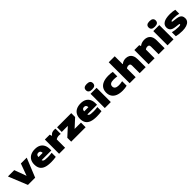

<svg xmlns="http://www.w3.org/2000/svg" viewBox="625 -3023 5241 5241"><g transform="rotate(-45 3246.0 -402.0)"><path d="M493 -550H719L495 0H216L-7 -550H237L365 -201.5Z M1332.5 -214H959Q963 -190 979.8 -176.5Q996.5 -163 1034 -157Q1071.5 -151 1139.5 -151Q1209 -151 1294.5 -163V-4Q1206 11 1102.5 11Q973 11 891 -19.2Q809 -49.5 769.8 -112.2Q730.5 -175 730.5 -273Q730.5 -360 766.5 -424.5Q802.5 -489 872.5 -524Q942.5 -559 1042.5 -559Q1137 -559 1202 -523.5Q1267 -488 1299.8 -422Q1332.5 -356 1332.5 -265ZM957.5 -334H1119.5Q1117.5 -380 1098 -401.5Q1078.5 -423 1038.5 -423Q998.5 -423 978.8 -401.5Q959 -380 957.5 -334Z M1418.5 -550H1606.5L1624.5 -488H1634.5Q1657.5 -523.5 1695.5 -541.2Q1733.5 -559 1783.5 -559Q1807.5 -559 1833.5 -555V-352Q1808.5 -357 1769.5 -357Q1734.5 -357 1701.5 -347.5Q1668.5 -338 1650.5 -321V0H1418.5Z M2197.5 -180H2442.5V0H1885.5V-150L2125.5 -370H1890.5V-550H2437.5V-400Z M3097 -214H2723.5Q2727.5 -190 2744.2 -176.5Q2761 -163 2798.5 -157Q2836 -151 2904 -151Q2973.5 -151 3059 -163V-4Q2970.5 11 2867 11Q2737.5 11 2655.5 -19.2Q2573.5 -49.5 2534.2 -112.2Q2495 -175 2495 -273Q2495 -360 2531 -424.5Q2567 -489 2637 -524Q2707 -559 2807 -559Q2901.5 -559 2966.5 -523.5Q3031.5 -488 3064.2 -422Q3097 -356 3097 -265ZM2722 -334H2884Q2882 -380 2862.5 -401.5Q2843 -423 2803 -423Q2763 -423 2743.2 -401.5Q2723.5 -380 2722 -334Z M3183 0V-550H3415V0ZM3162 -709Q3162 -761.5 3195.5 -788.2Q3229 -815 3299 -815Q3369 -815 3402.5 -788.2Q3436 -761.5 3436 -709Q3436 -656.5 3402.5 -629.8Q3369 -603 3299 -603Q3229 -603 3195.5 -629.8Q3162 -656.5 3162 -709Z M3506 -273Q3506 -363 3548.5 -427.2Q3591 -491.5 3674.5 -525.2Q3758 -559 3879 -559Q3967 -559 4036 -544V-370Q3996 -375.5 3965.8 -378.2Q3935.5 -381 3903 -381Q3819 -381 3780.5 -353.8Q3742 -326.5 3742 -273Q3742 -221.5 3780.2 -194.2Q3818.5 -167 3893 -167Q3925.5 -167 3956.5 -170.8Q3987.5 -174.5 4036 -184V-10Q4003.5 -0.5 3960.2 5.2Q3917 11 3869 11Q3751.5 11 3670.2 -22.2Q3589 -55.5 3547.5 -119.2Q3506 -183 3506 -273Z M4142.5 -808H4374.5V-503H4384.5Q4415.5 -530.5 4456.5 -544.8Q4497.5 -559 4542.5 -559Q4606.5 -559 4655.5 -532Q4704.5 -505 4733 -448Q4761.5 -391 4761.5 -304V0H4529.5V-291Q4529.5 -333 4513.2 -350Q4497 -367 4462.5 -367Q4436.5 -367 4413.2 -358.2Q4390 -349.5 4374.5 -335V0H4142.5Z M4873.5 -550H5062.5L5076.5 -502H5086.5Q5119 -529 5164.8 -544Q5210.5 -559 5262.5 -559Q5368.5 -559 5430.5 -496.2Q5492.5 -433.5 5492.5 -304V0H5260.5V-291Q5260.5 -333 5244.2 -350Q5228 -367 5193.5 -367Q5167.5 -367 5144.2 -358.2Q5121 -349.5 5105.5 -335V0H4873.5Z M5604.5 0V-550H5836.5V0ZM5583.5 -709Q5583.5 -761.5 5617 -788.2Q5650.5 -815 5720.5 -815Q5790.5 -815 5824 -788.2Q5857.5 -761.5 5857.5 -709Q5857.5 -656.5 5824 -629.8Q5790.5 -603 5720.5 -603Q5650.5 -603 5617 -629.8Q5583.5 -656.5 5583.5 -709Z M5940.5 -16V-169Q5988.5 -156 6048.2 -148.5Q6108 -141 6165.5 -141Q6214 -141 6233.8 -147.8Q6253.5 -154.5 6253.5 -168Q6253.5 -176.5 6247.5 -180.8Q6241.5 -185 6223.5 -187L6105.5 -202Q6009 -214.5 5967.2 -255.5Q5925.5 -296.5 5925.5 -368Q5925.5 -458.5 6006.8 -508.8Q6088 -559 6253.5 -559Q6302.5 -559 6354.2 -553Q6406 -547 6440.5 -537V-384Q6405 -394 6353.8 -400.5Q6302.5 -407 6255.5 -407Q6189 -407 6166.2 -399Q6143.5 -391 6143.5 -378Q6143.5 -371 6150 -367Q6156.5 -363 6174.5 -361L6292.5 -346Q6351.5 -338.5 6390.8 -320.5Q6430 -302.5 6450.8 -268Q6471.5 -233.5 6471.5 -178Q6471.5 -119 6436.2 -76.5Q6401 -34 6333.2 -11.5Q6265.5 11 6169.5 11Q6108 11 6048 4Q5988 -3 5940.5 -16Z"/></g></svg>

Font: Encode Sans Expanded Black
Style: Regular
Weight: 900
Width: 7
Designer: Multiple Designers
Foundry: Impallari Type
Version: Version 2.000